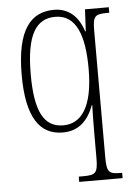

<svg xmlns="http://www.w3.org/2000/svg" viewBox="-55 -587 599 868"><g transform="rotate(-5 244.5 -153.5)"><path d="M269 239H466V215H462C408 215 396 209 396 140V-437C396 -505 407 -511 466 -511H471V-536H363L358 -437H355C334 -503 291 -546 223 -546C117 -546 52 -470 52 -265C52 -71 111 10 215 10C289 10 331 -35 356 -102H358C357 -81 356 -19 356 30V139C356 209 344 215 288 215H269ZM220 -22C131 -22 93 -98 93 -264C93 -445 139 -514 226 -514C321 -514 356 -418 356 -267C356 -89 299 -22 220 -22Z"/></g></svg>

Font: Noto Serif Devanagari Condensed ExtraLight
Style: Regular
Weight: 200
Width: 3
Designer: Universal Thirst, Indian Type Foundry and the Monotype Design Team
Foundry: Monotype Imaging Inc.
Version: Version 2.004